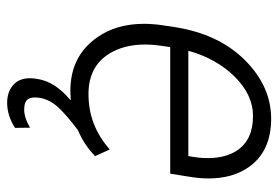

<svg xmlns="http://www.w3.org/2000/svg" viewBox="-138 -440 760 524"><g transform="rotate(90 242.0 -178.0)"><path d="M260.5 182.5Q226.5 182.5 207 161Q193.5 145.5 193.5 120Q193.5 110.5 195.5 100Q202.5 52 253 10L252.5 9L228.5 10Q133.5 10 82.5 -62.5Q45 -115 45 -191Q45 -218.5 50 -248.5L54 -275.5Q73 -395.5 144.5 -466.8Q216 -538 304 -538Q393 -538 436 -477Q467 -433 467 -367Q467 -341.5 462 -312.5L454 -262.5H108.5L107 -252Q101.5 -217.5 101.5 -195Q101.5 -137 126 -97Q161 -39.5 236.5 -39.5Q280 -39.5 317 -53.8Q354 -68 388 -97.5L406 -57.5Q376 -28 335 -10.5Q295.5 19 273.5 42.5Q246 72 246 107Q246 118 250.5 125.5Q258 136 279 136Q301.5 136 328.5 120L329 161Q295.5 182.5 260.5 182.5ZM406 -312Q409 -329 410.2 -340.2Q411.5 -351.5 411.5 -366Q411.5 -412.5 391 -444.5Q362 -488.5 296.5 -488.5Q239 -488.5 189.5 -438.8Q140 -389 118.5 -312Z"/></g></svg>

Font: Roberto Sans Light
Style: Italic
Weight: 300
Italic angle: -11°
Designer: Google
Version: Version 1.00;June 11, 2020;FontCreator 12.0.0.2522 64-bit; t